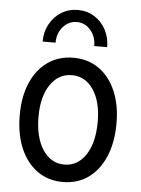

<svg xmlns="http://www.w3.org/2000/svg" viewBox="-53 -786 612 836"><g transform="rotate(5 252.5 -368.0)"><path d="M252.9 7.8Q188.5 7.8 140.9 -26.4Q93.3 -60.5 67.1 -122.3Q41 -184.1 41 -266.6Q41 -347.7 67.1 -408Q93.3 -468.3 140.9 -501.7Q188.5 -535.2 252.9 -535.2Q316.9 -535.2 364.3 -501.7Q411.6 -468.3 437.7 -408Q463.9 -347.7 463.9 -266.6Q463.9 -183.6 437.7 -121.8Q411.6 -60.1 364.3 -26.1Q316.9 7.8 252.9 7.8ZM252.9 -68.4Q311.5 -68.4 346.7 -122.1Q381.8 -175.8 381.8 -266.6Q381.8 -354 346.7 -406.5Q311.5 -459 252.9 -459Q193.8 -459 158.4 -406.5Q123 -354 123 -266.6Q123 -176.8 158.4 -122.6Q193.8 -68.4 252.9 -68.4ZM253.9 -744.1Q293.9 -744.1 325.7 -724.4Q357.4 -704.6 376 -670.4Q394.5 -636.2 394.5 -593.8H337.9Q337.9 -635.3 313.7 -663.3Q289.6 -691.4 253.9 -691.4Q218.3 -691.4 193.6 -663.3Q168.9 -635.3 168.9 -593.8H112.3Q112.3 -636.2 131.1 -670.4Q149.9 -704.6 181.9 -724.4Q213.9 -744.1 253.9 -744.1Z"/></g></svg>

Font: Reddit Sans Condensed
Style: Regular
Weight: 400
Designer: Stephen Hutchings
Foundry: Reddit
Version: Version 1.014